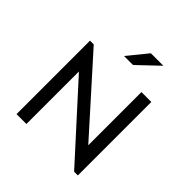

<svg xmlns="http://www.w3.org/2000/svg" viewBox="-224 -1039 1209 1209"><g transform="rotate(45 380.5 -434.5)"><path d="M620.1 0 195.3 -467.8V0H107.4V-654.3H140.6L565.4 -180.7V-654.3H653.3V0ZM327.1 -737.3 434.6 -869.1H545.9L407.2 -737.3Z"/></g></svg>

Font: Sen
Style: Regular
Weight: 400
Designer: Kosal Sen, Philatype
Foundry: Philatype
Version: Version 2.000;gftools[0.9.31]